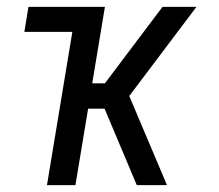

<svg xmlns="http://www.w3.org/2000/svg" viewBox="-20 -540 640 560"><path d="M379 0 285 -223H237L200 0H117L191 -447H51L63 -520H286L249 -297H286L454 -520H553L357 -260L467 0Z"/></svg>

Font: Iosevka Aile Oblique
Style: Regular
Weight: 400
Italic angle: -9°
Designer: Belleve Invis
Foundry: Belleve Invis
Version: Version 31.1.0; ttfautohint (v1.8.4)